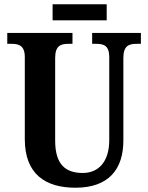

<svg xmlns="http://www.w3.org/2000/svg" viewBox="-20 -868 693 898"><path d="M226 -773H479V-848H226ZM333 10C489 10 557 -77 557 -211V-597C557 -655 584 -663 619 -663H639V-714H411V-663H430C465 -663 491 -655 491 -601V-213C491 -113 442 -59 367 -59C288 -59 238 -97 238 -210V-597C238 -655 265 -663 300 -663H319V-714H14V-663H34C68 -663 96 -655 96 -601V-217C96 -54 192 10 333 10Z"/></svg>

Font: Noto Serif Georgian Condensed Bold
Style: Regular
Weight: 700
Width: 3
Designer: Monotype Design Team, Akaki Razmadze
Foundry: Google LLC
Version: Version 2.003